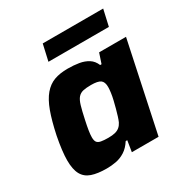

<svg xmlns="http://www.w3.org/2000/svg" viewBox="-162 -816 913 952"><g transform="rotate(-30 294.5 -340.0)"><path d="M179 8Q127 8 93.5 -3.5Q60 -15 44 -44Q28 -73 28 -125Q28 -150 32 -183.5Q36 -217 44 -258Q60 -334 78.5 -384.5Q97 -435 122 -464.5Q147 -494 179.5 -506Q212 -518 257 -518Q292 -518 321.5 -513Q351 -508 373 -494Q395 -480 406 -453H414L433 -510H587L479 0H326L336 -63H327Q308 -33 283.5 -17.5Q259 -2 232.5 3Q206 8 179 8ZM261 -120Q285 -120 300.5 -124Q316 -128 326.5 -137Q337 -146 344 -160Q349 -171 354.5 -188.5Q360 -206 365.5 -226.5Q371 -247 376 -268Q381 -289 383.5 -308Q386 -327 386 -339Q386 -368 371 -379Q356 -390 317 -390Q289 -390 271.5 -386Q254 -382 242.5 -369Q231 -356 223 -329Q215 -302 205 -255Q198 -223 194.5 -200.5Q191 -178 191 -163Q191 -144 197.5 -135Q204 -126 220 -123Q236 -120 261 -120ZM192 -595 213 -688H559L538 -595Z"/></g></svg>

Font: Saira Thin
Style: Bold Italic
Weight: 700
Italic angle: -12°
Version: Version 1.101